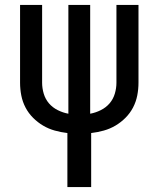

<svg xmlns="http://www.w3.org/2000/svg" viewBox="-20 -540 640 775"><path d="M252 215V-3Q226 -6 201 -13Q176 -20 154 -33Q132 -46 113.5 -64.5Q95 -83 83 -106Q71 -129 66 -154.5Q61 -180 61 -206V-520H150V-206Q150 -184 156.5 -162Q163 -140 177.5 -123Q192 -106 213 -95.5Q234 -85 256 -81V-520H344V-81Q366 -85 387 -95.5Q408 -106 422.5 -123Q437 -140 443.5 -162Q450 -184 450 -206V-520H539V-206Q539 -180 534 -154.5Q529 -129 517 -106Q505 -83 486.5 -64.5Q468 -46 446 -33Q424 -20 399 -13Q374 -6 348 -3V215Z"/></svg>

Font: Iosevka Medium Extended
Style: Regular
Weight: 500
Width: 7
Monospace: yes
Designer: Belleve Invis
Foundry: Belleve Invis
Version: Version 32.5.0; ttfautohint (v1.8.4)